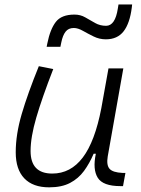

<svg xmlns="http://www.w3.org/2000/svg" viewBox="-20 -821 626 852"><path d="M198.2 10.3Q126 10.3 87.9 -29.5Q49.8 -69.3 49.8 -145Q49.8 -224.6 76.4 -315.2Q103 -405.8 152.3 -527.3L216.3 -514.6Q166 -385.3 140.9 -298.8Q115.7 -212.4 115.7 -150.9Q115.7 -50.8 211.9 -50.8Q293.5 -50.8 347.4 -122.1Q401.4 -193.4 429.7 -341.3L461.4 -517.6H527.3L458 -126.5Q451.7 -88.4 466.1 -72Q480.5 -55.7 523.4 -53.7H536.6L525.9 4.9H514.6Q436.5 4.9 413.6 -32.5Q390.6 -69.8 405.3 -138.7H395.5Q377.4 -96.2 352.8 -62.5Q328.1 -28.8 291 -9.3Q253.9 10.3 198.2 10.3ZM187 -613.3 189.9 -627.9Q202.6 -691.4 227.8 -723.9Q252.9 -756.3 310.5 -756.3Q336.9 -756.3 358.4 -743.9Q379.9 -731.4 401.9 -719Q423.8 -706.5 450.7 -706.5Q491.2 -706.5 502.9 -783.2L505.9 -801.3H566.4L564.9 -788.1Q556.2 -717.8 528.6 -682.1Q501 -646.5 449.7 -646.5Q420.9 -646.5 395.3 -659.2Q369.6 -671.9 347.7 -684.3Q325.7 -696.8 307.6 -696.8Q283.7 -696.8 271 -680.4Q258.3 -664.1 252 -632.8L248 -613.3Z"/></svg>

Font: Cascadia Mono Light
Style: Italic
Weight: 300
Italic angle: -10°
Monospace: yes
Designer: Aaron Bell
Foundry: Saja Typeworks
Version: Version 2404.023; ttfautohint (v1.8.4)